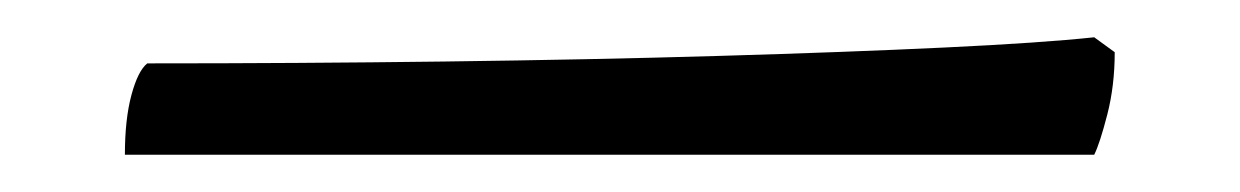

<svg xmlns="http://www.w3.org/2000/svg" viewBox="-20 -23 665 103"><path d="M47 60Q47 41 50.5 28Q54 15 59 11Q140 11 218.5 10Q297 9 365.5 7Q434 5 486.5 2.5Q539 0 567 -3L578 5Q578 23 574 38.5Q570 54 567 60Z"/></svg>

Font: Texturina 12pt
Style: Regular
Weight: 400
Designer: Guillermo Torres Carreño
Foundry: Omnibus-Type
Version: Version 1.002